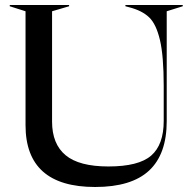

<svg xmlns="http://www.w3.org/2000/svg" viewBox="-20 -732 768 767"><path d="M82 -232V-687L19 -707V-712H256V-707L188 -687V-246Q188 -157 242 -112Q296 -67 413 -67Q534 -67 584 -110.5Q634 -154 634 -249V-389Q634 -508 619 -572Q604 -636 575.5 -663Q547 -690 496 -703L481 -707V-712H710V-707L646 -687V-248Q646 -116 575.5 -50.5Q505 15 360 15Q82 15 82 -232Z"/></svg>

Font: Nyght Serif
Style: Regular
Weight: 400
Designer: Maksym Kobuzan
Version: Version 0.410